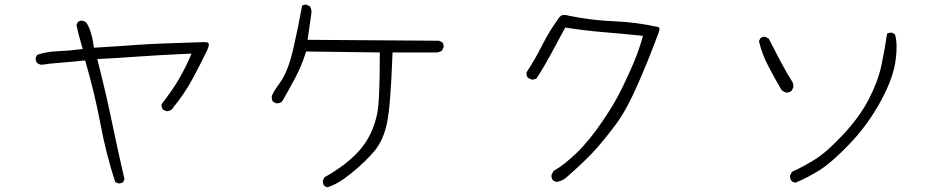

<svg xmlns="http://www.w3.org/2000/svg" viewBox="-20 -759 4040 818"><path d="M485.4 22.5Q496.6 22.5 504.4 17.1L510.3 4.4Q481.9 -117.7 456.8 -239.5Q431.6 -361.3 394.5 -507.3Q488.3 -512.2 546.9 -516.6Q644.5 -523.9 795.9 -530.8L787.6 -511.2Q767.6 -465.8 742.2 -421.9Q717.8 -379.4 668 -314.5Q668 -314 668 -312.7Q668 -311.5 668.2 -309.8Q668.5 -308.1 668.7 -306.2Q668.9 -304.2 669.4 -302.5Q669.9 -300.8 670.4 -299.3Q671.9 -295.9 673.8 -292.5L688 -285.6Q689 -285.2 689.9 -285.2Q702.6 -285.2 712.4 -293.5Q766.6 -360.4 799.3 -420.9Q832 -481.4 862.8 -545.4Q869.6 -560.1 869.6 -569.3Q869.6 -573.7 867.7 -575.7Q863.8 -579.6 851.6 -579.6Q849.6 -579.6 846.2 -579.6Q644 -573.7 565.4 -567.9Q486.3 -562 380.4 -555.7L378.4 -567.4Q375 -593.8 367.2 -619.6Q360.4 -643.1 347.2 -663.6L333.5 -670.4Q332 -670.9 331.1 -670.9Q319.8 -670.9 312 -665.5L305.7 -652.3Q313.5 -613.8 328.1 -565.4L332.5 -550.3Q293.5 -545.4 275.4 -543.9Q245.1 -541.5 220.7 -540.5Q177.2 -538.6 138.2 -525.4L132.3 -513.2Q131.8 -511.7 131.8 -510.7Q131.8 -498.5 138.2 -490.7Q146 -484.9 156.2 -482.9Q194.8 -488.8 236.1 -491.7Q277.3 -494.6 342.8 -501.5L345.7 -491.2Q382.8 -363.3 407.7 -232.4Q431.2 -105.5 470.7 16.1L482.9 22Q484.4 22.5 485.4 22.5Z M1652.3 -535.6H1842.8Q1853.5 -537.1 1862.8 -543L1869.6 -557.1Q1870.1 -558.6 1870.1 -560.8Q1870.1 -563 1869.6 -566.4Q1868.7 -572.8 1864.7 -578.6L1850.6 -585.4L1290.5 -589.4L1306.2 -699.2Q1307.1 -704.1 1307.1 -708Q1307.1 -721.2 1300.3 -731.9L1286.6 -738.8Q1285.2 -739.3 1284.2 -739.3Q1273.9 -739.3 1267.1 -734.9Q1250.5 -643.1 1229.5 -551.3Q1207.5 -454.6 1171.9 -405.3Q1153.3 -379.9 1146.2 -366.9Q1139.2 -354 1138.2 -349.1Q1137.7 -346.7 1137.7 -344.7Q1137.7 -333.5 1143.1 -325.7L1157.7 -318.8Q1158.7 -318.8 1159.7 -318.8Q1173.3 -318.8 1182.6 -327.6Q1211.4 -377.4 1237.8 -427.2Q1264.2 -477.1 1281.2 -530.3L1284.2 -539.6L1598.1 -535.6V-522.5Q1598.1 -327.6 1586.9 -274.4Q1567.9 -181.6 1509.8 -116.2Q1494.6 -99.1 1470.2 -77.6Q1447.8 -58.1 1428.7 -45.4Q1394.5 -21 1362.3 -3.9L1356 9.3Q1355.5 10.7 1355.5 11.7Q1355.5 23.9 1361.3 32.7L1373.5 39.1Q1416.5 27.8 1476.1 -20.5Q1540.5 -72.8 1577.1 -117.9Q1613.8 -163.1 1628.9 -235.4Q1644 -309.1 1651.9 -522.9Z M2786.6 -621.6Q2789.6 -630.4 2789.6 -635Q2789.6 -639.6 2787.1 -642.1L2784.7 -643.6Q2691.9 -664.6 2594.7 -668.5Q2497.6 -672.4 2401.9 -692.4Q2392.1 -695.3 2384.8 -695.3Q2377.9 -695.3 2373 -693.4Q2364.3 -689 2357.9 -678.2Q2318.8 -624 2289.6 -565.7Q2260.3 -507.3 2223.6 -451.2Q2223.1 -448.7 2223.1 -445.8Q2223.1 -435.1 2229 -427.7L2243.7 -420.4Q2245.1 -419.9 2247.1 -419.9Q2249 -419.9 2251.7 -420.2Q2254.4 -420.4 2256.8 -421.4Q2262.2 -422.9 2266.6 -425.8Q2298.8 -475.6 2326.7 -527.6Q2354.5 -579.6 2388.2 -641.6Q2473.1 -628.4 2550.3 -622.1Q2627.4 -615.7 2719.2 -606.4L2714.8 -590.8Q2701.2 -543.5 2682.4 -498Q2663.6 -452.6 2631.8 -386.7Q2600.1 -320.3 2547.4 -243.2Q2489.7 -158.2 2435.1 -106Q2380.4 -53.7 2338.9 -31.2L2330.1 -15.1Q2329.6 -12.2 2329.6 -8.8Q2329.6 1.5 2335.4 8.8L2349.1 16.1Q2377.4 13.2 2398.4 -7.8Q2481 -80.6 2522.5 -127.9Q2564 -175.3 2606.9 -233.4Q2649.4 -291 2697.5 -400.4Q2745.6 -509.8 2786.6 -621.6Z M3359.9 -392.6Q3359.9 -406.7 3351.6 -417Q3331.5 -448.2 3303.7 -500.7Q3275.9 -553.2 3254.9 -594.7L3240.2 -602.1Q3239.3 -602.5 3238.3 -602.5Q3227.1 -602.5 3219.7 -596.2L3213.4 -583.5Q3226.6 -528.8 3253.2 -477.5Q3279.8 -426.3 3310.1 -375Q3319.8 -367.2 3331.5 -363.8Q3342.8 -365.7 3352.1 -371.1L3359.4 -385.7Q3359.9 -389.2 3359.9 -392.6ZM3799.8 -558.6Q3799.8 -593.3 3792.5 -613.3L3779.8 -619.6Q3778.3 -620.1 3776.4 -620.1Q3774.4 -620.1 3771.5 -619.6Q3765.1 -618.7 3759.3 -615.7Q3749.5 -546.9 3735.4 -481.4Q3720.7 -412.6 3682.1 -337.6Q3643.6 -262.7 3574.5 -188.2Q3505.4 -113.8 3455.6 -82Q3405.8 -50.3 3354 -26.9L3346.2 -11.7Q3345.7 -10.7 3345.7 -9.8Q3345.7 2.9 3352.5 12.2Q3359.4 17.6 3368.7 19.5Q3422.4 -2.9 3472.7 -34.7Q3523.9 -66.9 3600.8 -147.2Q3677.7 -227.5 3732.9 -329.1Q3788.1 -430.7 3796.4 -508.3Q3799.8 -536.6 3799.8 -558.6Z"/></svg>

Font: NaikaiFont
Style: ExtraLight
Weight: 200
Version: Version 1.89